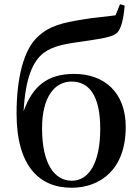

<svg xmlns="http://www.w3.org/2000/svg" viewBox="-20 -868 655 904"><path d="M318 -17C237 -17 178 -96 178 -264C178 -414 239 -484 317 -484C398 -484 452 -420 452 -262C452 -102 399 -17 318 -17ZM317 16C451 16 572 -69 572 -270C572 -432 472 -520 329 -520C205 -520 134 -464 91 -344C100 -501 134 -580 187 -620C232 -652 285 -662 383 -675C454 -686 510 -692 533 -715C552 -737 562 -782 567 -842L545 -848L524 -796C478 -789 418 -785 368 -776C276 -761 213 -747 159 -696C92 -636 58 -502 58 -334C58 -86 165 16 317 16Z"/></svg>

Font: Noto Serif SC SemiBold
Style: Regular
Weight: 600
Designer: Ryoko NISHIZUKA 西塚涼子 (kana & ideographs); Frank Grießhammer (Latin, Greek & Cyrillic); Wenlong ZHANG 张文龙 (bopomofo); San
Foundry: Adobe
Version: Version 2.001;hotconv 1.1.0;makeotfexe 2.6.0